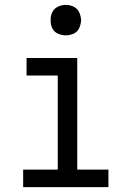

<svg xmlns="http://www.w3.org/2000/svg" viewBox="-20 -768 540 788"><path d="M75 0V-72H217V-458H89V-530H297V-72H425V0ZM250 -623Q233 -623 217.5 -630Q202 -637 194.5 -652.5Q187 -668 188 -685Q187 -702 194.5 -717.5Q202 -733 217.5 -740.5Q233 -748 250 -748Q267 -748 282.5 -740.5Q298 -733 305 -717.5Q312 -702 313 -685Q312 -668 305 -652.5Q298 -637 282.5 -630Q267 -623 250 -623Z"/></svg>

Font: Iosevka SS08
Style: Regular
Weight: 400
Monospace: yes
Designer: Belleve Invis
Foundry: Belleve Invis
Version: 2.1.0; ttfautohint (v1.8.2)